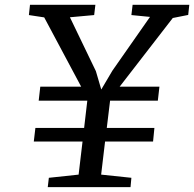

<svg xmlns="http://www.w3.org/2000/svg" viewBox="-20 -764 793 784"><path d="M144.5 -410H311.5L160.5 -693L98 -702.5L102.5 -744.5H369.5L364.5 -702.5L265.5 -693.5L371.5 -473.5L393.5 -398.5L439 -475.5L592.5 -695L516.5 -702.5L521.5 -744.5H753L748.5 -703L685.5 -690.5L468.5 -410H631L624.5 -353H429.5L416 -241.5H610.5L605 -186H409L393 -51L516.5 -38L513 0H175L179.5 -38L301 -51L317 -186H118L124.5 -241.5H323.5L336.5 -353H138Z"/></svg>

Font: Merriweather 28pt
Style: Italic
Weight: 400
Italic angle: -7.8°
Version: Version 2.101